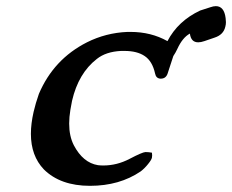

<svg xmlns="http://www.w3.org/2000/svg" viewBox="-20 -580 752 622"><path d="M541.5 -398.4Q531.7 -369.6 522.5 -340.3Q516.6 -325.2 501 -325.2H499.5Q485.4 -326.2 482.4 -341.8Q473.6 -381.8 448.7 -398.4Q424.3 -415 383.3 -415H372.1Q323.2 -412.6 293.9 -389.2Q233.9 -342.8 213.4 -253.4Q210.4 -239.7 208 -224.1Q204.1 -200.7 204.1 -179.7Q204.1 -138.7 219.2 -109.4Q249 -52.7 297.4 -44.9Q305.7 -43.9 314.5 -43.9Q358.9 -43.9 399.9 -65.4Q440.9 -86.9 451.2 -87.4Q461.9 -87.4 472.2 -85.4Q473.6 -76.2 472.2 -69.3Q470.7 -62 459.5 -48.3Q448.7 -34.7 436 -24.9Q367.2 22 271.5 22Q175.8 22 122.1 -31.2Q80.1 -75.2 80.1 -146.5Q80.1 -179.2 88.9 -217.8Q95.2 -245.1 106 -275.9Q153.8 -388.2 261.7 -442.9Q322.8 -473.6 392.6 -476.6H403.3Q469.2 -476.6 522.5 -446.8Q556.6 -512.2 628.4 -545.9L661.6 -556.6Q671.4 -560.1 679.2 -560.1Q706.1 -560.1 710.9 -521.5Q711.9 -514.6 711.9 -508.3Q711.9 -500.5 710 -493.7Q704.1 -467.3 674.8 -458L642.1 -446.8Q630.9 -442.9 622.1 -442.9Q598.6 -442.9 595.2 -471.2Q571.3 -458.5 554.2 -420.9Q548.8 -409.2 541.5 -398.4Z"/></svg>

Font: Caudex
Style: Bold
Weight: 700
Italic angle: -13°
Version: Version 1.04